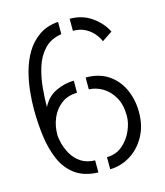

<svg xmlns="http://www.w3.org/2000/svg" viewBox="-106 -779 740 861"><g transform="rotate(-15 264.0 -348.5)"><path d="M244 1Q179 -1 138 -31Q97 -61 75.5 -111Q54 -161 46 -222.5Q38 -284 38 -349Q38 -385 42.5 -429.5Q47 -474 59 -519Q71 -564 94 -603Q117 -642 154 -668Q191 -694 244 -698V-641Q193 -633 163.5 -601Q134 -569 120 -524Q106 -479 101.5 -431Q97 -383 97 -342Q121 -388 162.5 -406.5Q204 -425 244 -425V-369Q200 -368 170.5 -345.5Q141 -323 125.5 -287.5Q110 -252 110 -211Q110 -194 116.5 -168.5Q123 -143 138 -117Q153 -91 179 -73.5Q205 -56 244 -55ZM299 1V-55Q342 -56 371.5 -81Q401 -106 417 -142Q433 -178 433 -211Q433 -264 412.5 -299Q392 -334 361.5 -351.5Q331 -369 299 -370V-425Q361 -425 403.5 -396.5Q446 -368 468 -319.5Q490 -271 490 -213Q490 -150 463.5 -102Q437 -54 393.5 -27Q350 0 299 1ZM416 -562Q409 -580 393.5 -598.5Q378 -617 354.5 -629.5Q331 -642 298 -642V-698Q356 -698 399.5 -667.5Q443 -637 464 -594Z"/></g></svg>

Font: Stick No Bills ExtraLight Light
Style: Regular
Weight: 300
Version: Version 2.000